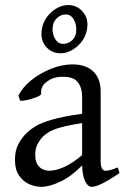

<svg xmlns="http://www.w3.org/2000/svg" viewBox="-20 -723 499 758"><path d="M143.1 14.6Q119.6 14.6 95.7 4.2Q71.8 -6.3 55.4 -29.8Q39.1 -53.2 39.1 -90.8Q39.1 -128.4 52 -153.1Q64.9 -177.7 83 -195.8Q98.6 -211.4 121.3 -225.1Q144 -238.8 186.5 -251Q229 -263.2 304.2 -273.9V-342.8Q304.2 -376 287.1 -398.7Q270 -421.4 222.2 -419.9Q190.9 -419.4 165.3 -401.1Q139.6 -382.8 142.6 -353.5Q143.6 -347.7 126 -340.3Q108.4 -333 88.1 -328.4Q67.9 -323.7 59.6 -325.7L52.7 -344.7Q67.9 -377.4 102.5 -405.5Q137.2 -433.6 180.9 -451.2Q224.6 -468.8 265.6 -468.8Q319.3 -468.8 348.4 -440.7Q377.4 -412.6 377.4 -362.3V-86.9Q377.4 -48.8 397 -48.8Q403.8 -48.8 414.6 -51.5Q425.3 -54.2 444.8 -62L452.1 -40Q410.6 -11.7 383.5 1.5Q356.4 14.6 342.8 14.6Q326.7 14.6 315.9 -8.1Q305.2 -30.8 304.2 -69.8Q260.3 -25.4 217.3 -5.4Q174.3 14.6 143.1 14.6ZM171.9 -48.8Q200.7 -48.8 233.9 -64Q267.1 -79.1 304.2 -110.8V-237.3Q249.5 -228.5 219.5 -220Q189.5 -211.4 173.8 -202.1Q158.2 -192.9 147.5 -181.6Q135.3 -168.5 127.2 -151.6Q119.1 -134.8 119.1 -111.8Q119.1 -85.9 128.7 -72.3Q138.2 -58.6 150.9 -53.7Q163.6 -48.8 171.9 -48.8ZM219.2 -512.7Q186.5 -512.7 165 -534.9Q143.6 -557.1 143.6 -587.9Q143.6 -621.6 159.7 -647.5Q175.8 -673.3 200.2 -688.2Q224.6 -703.1 249.5 -703.1Q281.2 -703.1 303.2 -680.4Q325.2 -657.7 325.2 -627Q325.2 -594.2 309.1 -568.4Q293 -542.5 268.3 -527.6Q243.7 -512.7 219.2 -512.7ZM229.5 -549.8Q249 -549.8 265.1 -564.5Q281.2 -579.1 281.2 -606.9Q281.2 -630.4 270 -648.2Q258.8 -666 239.3 -666Q219.2 -666 203.4 -650.1Q187.5 -634.3 187.5 -607.9Q187.5 -585.4 198.7 -567.6Q210 -549.8 229.5 -549.8Z"/></svg>

Font: David Libre
Style: Regular
Weight: 400
Designer: Ismar David, J. Victor Gaultney, Annie Olsen and Meir Sadan
Foundry: Monotype Imaging Inc. & SIL International
Version: Version 1.100; ttfautohint (v1.8.4.7-5d5b)